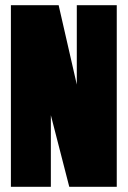

<svg xmlns="http://www.w3.org/2000/svg" viewBox="-20 -720 492 740"><path d="M22 0V-700H206L276 -394V-700H430V0H247L176 -276V0Z"/></svg>

Font: Georama ExtraCondensed Black
Style: Regular
Weight: 900
Width: 2
Designer: Jean-Baptiste Levee
Foundry: Production Type
Version: Version 1.000